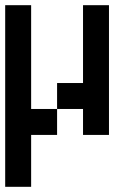

<svg xmlns="http://www.w3.org/2000/svg" viewBox="-20 -620 540 740"><path d="M0 100V-600H100V-200H200V-100H100V100ZM200 -200V-300H300V-600H400V-100H300V-200Z"/></svg>

Font: GalmuriMono9 Regular
Style: Regular
Weight: 400
Designer: Lee Minseo (quiple)
Version: Version 2.399;hotconv 1.1.1;makeotfexe 2.6.0 DEVELOPMENT